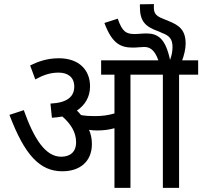

<svg xmlns="http://www.w3.org/2000/svg" viewBox="-20 -916 986 936"><path d="M428 -214C428 -240 423 -263 414 -283C428 -281 441 -280 453 -280C483 -280 510 -283 538 -291V0H616V-552H774V0H853V-552H946V-622H868C877 -645 885 -677 885 -703C885 -770 853 -793 803 -813L774 -825C735 -840 730 -856 730 -882C730 -888 730 -893 731 -896L662 -895V-883C662 -812 688 -786 753 -763L771 -755C806 -742 821 -725 821 -687C821 -664 817 -646 809 -624C787 -728 750 -753 693 -753C674 -753 655 -750 638 -750C595 -750 576 -761 554 -825L489 -804C528 -698 573 -684 629 -684C649 -684 667 -687 683 -687C708 -687 733 -676 752 -622H473V-552H538V-363C507 -354 480 -350 441 -350C418 -350 396 -351 375 -355C369 -363 362 -370 355 -377C395 -404 419 -444 419 -495C419 -575 365 -632 267 -632C208 -632 164 -615 127 -597L152 -529C191 -550 224 -562 266 -562C309 -562 342 -541 342 -494C342 -445 308 -415 226 -411L233 -342C251 -343 268 -345 284 -348C323 -314 351 -273 351 -223C351 -174 321 -152 278 -152C202 -152 146 -238 96 -379L26 -356C101 -158 175 -81 284 -81C367 -81 428 -126 428 -214Z"/></svg>

Font: Noto Sans Devanagari UI SemiCondensed
Style: Regular
Weight: 400
Width: 4
Designer: Jelle Bosma - Monotype Design Team
Foundry: Monotype Imaging Inc.
Version: Version 2.003